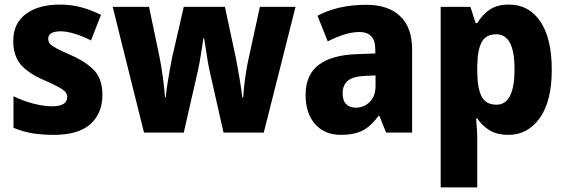

<svg xmlns="http://www.w3.org/2000/svg" viewBox="-20 -580 2475 840"><path d="M428 -165Q428 -84 375.5 -37Q323 10 216 10Q164 10 121.5 3Q79 -4 39 -21V-159Q79 -139 125 -127Q171 -115 207 -115Q274 -115 274 -155Q274 -168 265.5 -178Q257 -188 233.5 -200.5Q210 -213 167 -232Q103 -260 70.5 -298Q38 -336 38 -401Q38 -478 93.5 -519Q149 -560 242 -560Q291 -560 334 -548.5Q377 -537 422 -515L378 -403Q344 -421 308 -432Q272 -443 245 -443Q191 -443 191 -410Q191 -397 199 -388Q207 -379 229 -367.5Q251 -356 294 -337Q359 -308 393.5 -270.5Q428 -233 428 -165Z M900 -257Q894 -282 889 -311.5Q884 -341 880 -368.5Q876 -396 873 -413H870Q867 -395 863 -367Q859 -339 853.5 -309Q848 -279 842 -254L784 0H610L473 -550H632L677 -335Q685 -296 692 -245.5Q699 -195 702 -154H705Q707 -178 712 -210Q717 -242 722.5 -272.5Q728 -303 732 -324L784 -550H964L1013 -321Q1020 -285 1028 -237.5Q1036 -190 1040 -154H1044Q1046 -192 1053 -242Q1060 -292 1069 -330L1117 -550H1273L1134 0H958Z M1583 -559Q1678 -559 1730.5 -509.5Q1783 -460 1783 -363V0H1669L1640 -73H1636Q1605 -30 1568.5 -10Q1532 10 1471 10Q1400 10 1358.5 -37Q1317 -84 1317 -165Q1317 -252 1373.5 -295.5Q1430 -339 1539 -343L1622 -346V-361Q1622 -403 1604 -421.5Q1586 -440 1553 -440Q1522 -440 1486.5 -429Q1451 -418 1414 -399L1369 -511Q1411 -534 1465 -546.5Q1519 -559 1583 -559ZM1578 -248Q1525 -246 1502 -227Q1479 -208 1479 -172Q1479 -140 1494.5 -124.5Q1510 -109 1536 -109Q1573 -109 1598 -134.5Q1623 -160 1623 -204V-250Z M2207 -560Q2294 -560 2344 -486Q2394 -412 2394 -275Q2394 -137 2341.5 -63.5Q2289 10 2205 10Q2154 10 2121 -10.5Q2088 -31 2068 -62H2063Q2065 -38 2066.5 -14.5Q2068 9 2068 32V240H1908V-550H2038L2061 -479H2068Q2091 -517 2123.5 -538.5Q2156 -560 2207 -560ZM2151 -430Q2106 -430 2087.5 -396Q2069 -362 2068 -291V-270Q2068 -196 2086.5 -159Q2105 -122 2152 -122Q2231 -122 2231 -276Q2231 -355 2211 -392.5Q2191 -430 2151 -430Z"/></svg>

Font: Noto Sans Hebrew SemiCondensed ExtraBold
Style: Regular
Weight: 800
Width: 4
Designer: Monotype Design Team
Foundry: Monotype Imaging Inc.
Version: Version 2.004; ttfautohint (v1.8.4.7-5d5b)